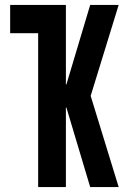

<svg xmlns="http://www.w3.org/2000/svg" viewBox="-20 -755 540 775"><path d="M344 0 248 -321H246V0H134V-621H21V-735H246V-414H248L344 -735H459L346 -368L459 0Z"/></svg>

Font: Iosevka Term Curly Heavy
Style: Regular
Weight: 900
Designer: Belleve Invis
Foundry: Belleve Invis
Version: Version 32.3.0